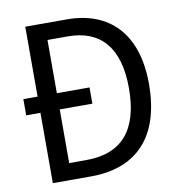

<svg xmlns="http://www.w3.org/2000/svg" viewBox="-80 -788 812 863"><g transform="rotate(-10 326.0 -357.0)"><path d="M282 -714H92V-395H27V-321H92V0H266C476 0 595 -124 595 -365C595 -593 476 -714 282 -714ZM273 -638C420 -638 503 -549 503 -361C503 -173 423 -76 258 -76H180V-321H329V-395H180V-638Z"/></g></svg>

Font: Noto Sans Arabic UI SmCn
Style: Regular
Weight: 400
Width: 4
Designer: Monotype Design Team, Nadine Chahine and Nizar Qandah
Foundry: Monotype Imaging Inc.
Version: Version 2.010